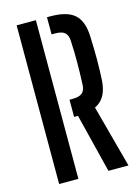

<svg xmlns="http://www.w3.org/2000/svg" viewBox="-121 -868 680 935"><g transform="rotate(-15 219.5 -400.0)"><path d="M306.5 0 232.5 -297H213V-383.5H227.5Q262.5 -383.5 277.5 -396.5Q292.5 -409.5 293.5 -438.5Q296 -498.5 296.2 -548.2Q296.5 -598 293.5 -658.5Q292 -687.5 277.5 -700.5Q263 -713.5 228.5 -713.5H211V-800H228.5Q312.5 -800 350.2 -766Q388 -732 390.5 -654Q393 -590.5 393 -543.8Q393 -497 390.5 -442.5Q387 -343.5 323 -314.5L407.5 0ZM58 0V-800H155V0Z"/></g></svg>

Font: Big Shoulders Stencil Text SemiBold
Style: Regular
Weight: 600
Designer: Patric King
Foundry: XO Type Co
Version: Version 1.000